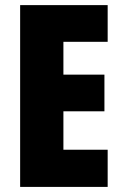

<svg xmlns="http://www.w3.org/2000/svg" viewBox="-20 -734 483 754"><path d="M402.8 0H59.1V-713.9H402.8V-569.8H229V-440.9H390.1V-296.9H229V-146H402.8Z"/></svg>

Font: Open Sans Condensed ExtraBold
Style: Regular
Weight: 800
Width: 3
Designer: Monotype Design Team
Foundry: Monotype Imaging Inc.
Version: Version 3.000; ttfautohint (v1.8.4)